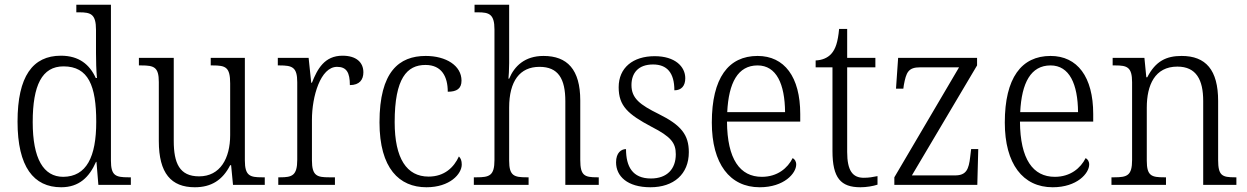

<svg xmlns="http://www.w3.org/2000/svg" viewBox="-20 -780 5262 810"><path d="M238 10C314 10 357 -33 385 -97H387L395 0H532V-32H521C468 -32 448 -39 448 -102V-760H302V-728H314C363 -728 385 -721 385 -654V-556C385 -523 386 -484 389 -451H384C358 -508 313 -545 237 -545C118 -545 54 -458 54 -267C54 -76 122 10 238 10ZM247 -34C163 -34 118 -111 118 -265C118 -420 157 -500 248 -500C353 -500 386 -418 386 -266C386 -118 345 -35 247 -34Z M802 10C871 10 919 -20 951 -83H955L963 0H1097V-32H1085C1035 -32 1013 -38 1013 -103V-536H869V-504H877C932 -504 951 -497 951 -428V-210C951 -112 909 -36 820 -36C737 -36 713 -92 713 -186V-536H566V-504H576C630 -504 650 -497 650 -434V-185C650 -49 702 10 802 10Z M1154 0H1393V-32H1368C1318 -32 1296 -38 1296 -103V-275C1296 -373 1332 -498 1402 -498C1442 -498 1456 -474 1456 -421C1497 -421 1513 -444 1513 -475C1513 -517 1483 -545 1425 -545C1349 -545 1319 -489 1296 -431H1293L1282 -536H1152V-504H1159C1213 -504 1234 -497 1234 -433V-106C1234 -39 1212 -32 1162 -32H1154Z M1779 10C1878 10 1928 -46 1928 -86C1928 -102 1924 -112 1916 -120C1895 -74 1855 -35 1788 -35C1696 -35 1645 -111 1645 -265C1645 -450 1697 -506 1775 -506C1844 -506 1869 -456 1869 -393C1907 -393 1927 -406 1927 -440C1927 -503 1862 -544 1776 -544C1664 -544 1581 -478 1581 -264C1581 -69 1665 10 1779 10Z M1979 0H2210V-32H2202C2149 -32 2128 -38 2128 -102V-326C2128 -438 2173 -498 2256 -498C2335 -498 2365 -448 2365 -353V0H2506V-32H2499C2446 -32 2428 -39 2428 -105V-356C2428 -487 2373 -544 2273 -544C2194 -544 2150 -501 2128 -448H2125C2126 -456 2128 -488 2128 -514V-760H1982V-728H1996C2043 -728 2066 -721 2066 -656V-105C2066 -39 2045 -32 1991 -32H1979Z M2724 10C2822 10 2886 -45 2886 -138C2886 -211 2854 -252 2759 -299C2680 -338 2644 -365 2644 -421C2644 -471 2672 -508 2735 -508C2794 -508 2825 -473 2825 -399C2855 -399 2871 -418 2871 -450C2871 -499 2828 -543 2742 -543C2650 -543 2590 -494 2590 -412C2590 -333 2629 -298 2729 -245C2811 -203 2831 -177 2831 -129C2831 -68 2795 -27 2726 -27C2648 -27 2621 -78 2621 -151C2601 -151 2579 -136 2579 -95C2579 -37 2626 10 2724 10Z M3185 10C3288 10 3339 -49 3339 -86C3339 -100 3332 -109 3324 -113C3303 -71 3260 -34 3194 -34C3102 -34 3048 -108 3047 -267H3356V-299C3356 -456 3289 -544 3176 -544C3053 -544 2983 -451 2983 -263C2983 -89 3059 10 3185 10ZM3292 -307H3048C3054 -431 3093 -504 3176 -504C3256 -504 3291 -425 3292 -307Z M3610 10C3636 10 3664 5 3682 -1V-37C3662 -33 3646 -30 3624 -30C3577 -30 3554 -60 3554 -139V-496H3673V-536H3554V-658H3520C3515 -603 3505 -573 3487 -553C3471 -535 3447 -526 3421 -525V-496H3492V-143C3492 -29 3527 10 3610 10Z M3753 0H4103L4107 -151H4077L4073 -118C4067 -66 4057 -40 4009 -40H3827L4102 -504V-536H3769L3760 -406H3791L3793 -421C3803 -474 3811 -496 3862 -496H4026L3753 -32Z M4421 10C4524 10 4575 -49 4575 -86C4575 -100 4568 -109 4560 -113C4539 -71 4496 -34 4430 -34C4338 -34 4284 -108 4283 -267H4592V-299C4592 -456 4525 -544 4412 -544C4289 -544 4219 -451 4219 -263C4219 -89 4295 10 4421 10ZM4528 -307H4284C4290 -431 4329 -504 4412 -504C4492 -504 4527 -425 4528 -307Z M4669 0H4899V-32H4891C4838 -32 4818 -38 4818 -102V-326C4818 -421 4852 -499 4947 -499C5027 -499 5056 -443 5056 -354V0H5196V-32H5189C5136 -32 5119 -39 5119 -105V-354C5119 -485 5067 -544 4965 -544C4900 -544 4855 -522 4820 -454H4816L4808 -536H4674V-504H4685C4735 -504 4756 -497 4756 -433V-105C4756 -39 4735 -32 4681 -32H4669Z"/></svg>

Font: Noto Serif Georgian SemiCondensed Light
Style: Regular
Weight: 300
Width: 4
Designer: Monotype Design Team, Akaki Razmadze
Foundry: Google LLC
Version: Version 2.003